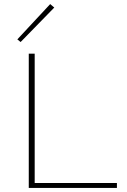

<svg xmlns="http://www.w3.org/2000/svg" viewBox="-20 -921 621 941"><path d="M246 -884 81 -715 65 -728 226 -901ZM553 -24V0H121V-658H150V-24Z"/></svg>

Font: Ysabeau Infant Extralight
Style: Regular
Weight: 200
Designer: Christian Thalmann (Catharsis Fonts)
Version: Version 0.003